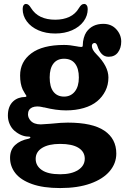

<svg xmlns="http://www.w3.org/2000/svg" viewBox="-20 -710 645 974"><path d="M31 91Q31 50 56.5 26Q82 2 126 -6.6Q134 -9 134 -13Q134 -17 126 -17Q88 -17 53 -47Q38 -60 29 -80.5Q20 -101 20 -124Q20 -171 47 -196Q59 -207 74.5 -212.5Q90 -218 106 -218Q119 -218 111 -229L108 -233Q98 -251 95 -256Q82 -285 82 -327Q82 -397 139 -439.5Q196 -482 305 -482Q334 -482 369 -475Q375 -474 380 -473Q385 -472 390 -472H393Q397 -472 398.5 -473.9Q400 -475.9 400 -481.6Q400 -499 405 -517Q410 -535 418 -547Q447.4 -589 504 -589Q545 -589 570 -561.5Q595 -534 595 -499Q595 -466.8 578.5 -444.4Q562 -422 531 -422Q510 -422 496 -436.5Q482 -451 474 -477Q469 -492 459.8 -492Q454.4 -492 450.2 -487.9Q446 -483.8 446 -477Q446 -458 469 -435Q530 -374 530 -317Q530 -279.4 514.5 -248.7Q499 -218 473 -196.5Q446 -174 405 -162Q364 -150 315 -150Q265 -150 205 -165Q200 -165 194 -167Q181 -170 169 -170Q155 -170 143 -165Q122 -155 122 -130Q122 -113 135 -98Q152 -79 187 -79Q194 -79 233 -82L245 -83Q290 -88 324 -88Q449 -88 509.5 -47Q570 -6 570 69Q570 118.6 536.5 158.3Q503 198 439 221Q375 244 285 244Q199 244 142 223.5Q85 203 58 168.5Q31 134 31 91ZM410 95Q410 59.9 378.1 39.9Q346.1 20 284.8 20Q227 20 194 40.2Q161 60.4 161 96.1Q161 131 192.1 152.5Q223.1 174 285.2 174Q343 174 376.5 152.3Q410 130.6 410 95ZM380 -316.6Q380 -362 361 -387Q342 -412 304.8 -412Q270 -412 251 -387.5Q232 -363 232 -317.3Q232 -269.1 251.2 -244.5Q270.5 -220 305 -220Q338.9 -220 359.5 -245.6Q380 -271.2 380 -316.6ZM95 -664Q95 -676 99.5 -683Q104 -690 112 -690Q119 -690 125 -685Q131 -680 137 -670Q156 -639 187 -624.5Q218 -610 260 -610Q301 -610 332 -624.5Q363 -639 381 -670Q387 -680 393 -685Q399 -690 407 -690Q415 -690 420 -683Q425 -676 425 -664Q425 -630 404 -601.5Q383 -573 345.5 -556.5Q308 -540 260 -540Q212 -540 174.5 -556.5Q137 -573 116 -601.5Q95 -630 95 -664Z"/></svg>

Font: Raigarh
Style: Regular
Weight: 400
Designer: jaikishan Patel
Foundry: MagicType
Version: Version 1.000;FEAKit 1.0